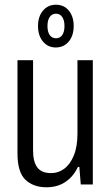

<svg xmlns="http://www.w3.org/2000/svg" viewBox="-20 -781 472 813"><path d="M177 12Q121 12 87.5 -20Q54 -52 54 -132V-526H120V-144Q120 -120 124.5 -102Q129 -84 138 -72Q147 -60 161.5 -54Q176 -48 197 -48Q227 -48 252 -66.5Q277 -85 292.5 -122.5Q308 -160 308 -215V-526H373V0H322L316 -74H310Q295 -43 274 -24Q253 -5 229 3.5Q205 12 177 12ZM216 -580Q183 -580 162 -605Q141 -630 141 -671Q141 -711 162 -736Q183 -761 217 -761Q251 -761 271.5 -736Q292 -711 292 -671Q292 -630 271 -605Q250 -580 216 -580ZM217 -619Q234 -619 243.5 -632.5Q253 -646 253 -671Q253 -695 243.5 -709Q234 -723 217 -723Q200 -723 190.5 -709Q181 -695 181 -671Q181 -646 190.5 -632.5Q200 -619 217 -619Z"/></svg>

Font: Archivo Condensed Light
Style: Regular
Weight: 300
Width: 3
Designer: Hector Gatti
Foundry: Omnibus-Type
Version: Version 2.001